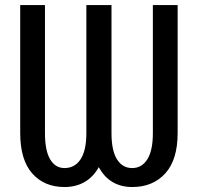

<svg xmlns="http://www.w3.org/2000/svg" viewBox="-20 -731 786 761"><path d="M684.1 -710.9V-203.6Q684.1 -97.7 635 -43.7Q585.9 10.3 503.9 10.3Q460 10.3 426.5 -9.3Q393.1 -28.8 371.6 -68.4Q349.1 -28.8 314.7 -9.3Q280.3 10.3 235.8 10.3Q155.3 10.3 107.7 -43.7Q60.1 -97.7 60.1 -203.6V-710.9H158.2V-203.6Q158.2 -134.3 178.7 -99.6Q199.2 -64.9 235.8 -64.9Q276.4 -64.9 299.3 -99.6Q322.3 -134.3 322.3 -203.6V-710.9H421.9V-203.6Q421.9 -134.3 443.6 -99.6Q465.3 -64.9 503.9 -64.9Q542 -64.9 564 -99.6Q585.9 -134.3 585.9 -203.6V-710.9Z"/></svg>

Font: Franco
Style: Regular
Weight: 400
Designer: Google
Version: Version 1.200311; 2013